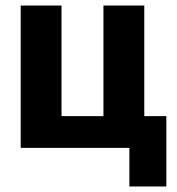

<svg xmlns="http://www.w3.org/2000/svg" viewBox="-20 -536 640 696"><path d="M449 0H55V-516H203V-115H355V-516H503V-115H583V140H449Z"/></svg>

Font: iA Writer Mono V
Style: Regular
Weight: 400
Designer: Mike Abbink, Paul van der Laan, Pieter van Rosmalen
Foundry: Bold Monday
Version: Version 2.000